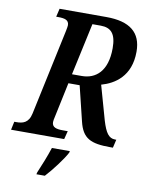

<svg xmlns="http://www.w3.org/2000/svg" viewBox="-119 -784 821 1075"><g transform="rotate(10 292.0 -246.5)"><path d="M-19 0H283L295 -47H267C231 -47 205 -53 205 -83C205 -90 207 -101 211 -118L252 -312H316L364 -115C386 -21 434 0 545 0H560L571 -47H564C528 -47 509 -75 489 -141L434 -336C509 -357 597 -412 597 -552C597 -661 531 -714 397 -714H131L120 -667H132C168 -667 193 -661 193 -631C193 -625 191 -615 188 -599L84 -111C72 -54 38 -47 2 -47H-9ZM319 -365H263L327 -661H374C434 -661 462 -629 462 -548C462 -416 397 -365 319 -365ZM167 209 164 221H212C250 180 304 109 324 70L326 61H224C209 107 186 165 167 209Z"/></g></svg>

Font: Noto Serif Condensed SemiBold
Style: Italic
Weight: 600
Width: 3
Italic angle: -12°
Designer: Monotype Design Team
Foundry: Monotype Imaging Inc.
Version: Version 2.014